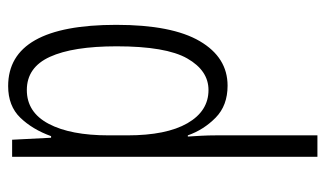

<svg xmlns="http://www.w3.org/2000/svg" viewBox="-188 -394 818 483"><g transform="rotate(-90 221.5 -153.0)"><path d="M246 -542Q400 -542 400 -270Q400 -130 359 -60Q318 10 247 10Q197 10 166.5 -20Q136 -50 122 -90H119Q120 -75 121 -56.5Q122 -38 122 -19V236H68V-532H111L116 -434H120Q137 -481 166.5 -511.5Q196 -542 246 -542ZM236 -495Q180 -495 151 -440Q122 -385 122 -289V-242Q122 -144 152.5 -91Q183 -38 236 -38Q285 -38 315.5 -91.5Q346 -145 346 -269Q346 -379 319.5 -437Q293 -495 236 -495Z"/></g></svg>

Font: Noto Sans Thai ExtCond Light
Style: Regular
Weight: 300
Width: 2
Designer: Monotype Design Team
Foundry: Monotype Imaging Inc.
Version: Version 2.002; ttfautohint (v1.8.4.7-5d5b)